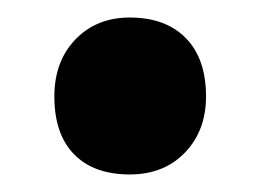

<svg xmlns="http://www.w3.org/2000/svg" viewBox="-20 -188 297 219"><path d="M128 11Q87 11 64.5 -12Q42 -35 42 -78Q42 -118 66 -143Q90 -168 128 -168Q169 -168 192 -144.5Q215 -121 215 -78Q215 -39 191 -14Q167 11 128 11Z"/></svg>

Font: Lexend Deca
Style: Bold
Weight: 700
Designer: Bonnie Shaver-Troup, Thomas Jockin
Foundry: Lexend
Version: Version 1.008; ttfautohint (v1.8.4.7-5d5b)